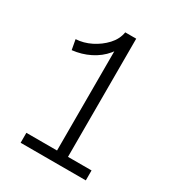

<svg xmlns="http://www.w3.org/2000/svg" viewBox="-156 -725 747 819"><g transform="rotate(30 217.5 -315.5)"><path d="M61 -451 52 -500Q90 -502 126 -520Q162 -538 188.5 -566.5Q215 -595 221 -631L246 -604Q241 -561 214 -528.5Q187 -496 147 -476Q107 -456 61 -451ZM70 0V-49H391V0ZM221 -7V-631H275V-7Z"/></g></svg>

Font: BioRhyme Light
Style: Regular
Weight: 300
Designer: Aoife Mooney
Foundry: Aoife Mooney Type
Version: Version 1.600;gftools[0.9.33]